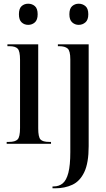

<svg xmlns="http://www.w3.org/2000/svg" viewBox="-20 -775 574 1035"><path d="M132 -641Q111 -641 96.5 -654.5Q82 -668 82 -698Q82 -729 96.5 -742Q111 -755 132 -755Q153 -755 168 -742Q183 -729 183 -698Q183 -668 168 -654.5Q153 -641 132 -641ZM16 0V-10H28Q62 -10 75 -23.5Q88 -37 88 -85V-453Q88 -499 75.5 -512.5Q63 -526 31 -526H20V-536H186V-83Q186 -36 198.5 -23Q211 -10 245 -10H255V0ZM404 -641Q384 -641 369 -654.5Q354 -668 354 -698Q354 -729 369 -742Q384 -755 404 -755Q425 -755 440.5 -742Q456 -729 456 -698Q456 -668 440.5 -654.5Q425 -641 404 -641ZM263 240V230H269Q298 230 318 213.5Q338 197 348.5 156.5Q359 116 359 45V-455Q359 -501 344.5 -513.5Q330 -526 299 -526H292V-536H458V13Q458 103 434.5 152.5Q411 202 370 221Q329 240 278 240Z"/></svg>

Font: Noto Serif Display ExtraCondensed Medium
Style: Regular
Weight: 500
Width: 2
Designer: Monotype Design Team
Foundry: Monotype Imaging Inc.
Version: Version 2.009